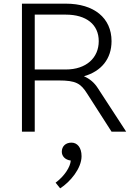

<svg xmlns="http://www.w3.org/2000/svg" viewBox="-20 -720 730 1050"><path d="M340 -340H170V-640H340C452 -640 520 -586 520 -495C520 -404 452 -340 340 -340ZM371 60C339 60 318 80 318 110C318 133 335 154 367 158C365 192 333 243 284 279L309 310C364 275 426 201 426 134C426 86 402 60 371 60ZM100 0H170V-280H301C395 -280 421 -264 456 -209L590 0H670L515 -238C496 -268 471 -289 439 -303C534 -330 590 -398 590 -495C590 -622 494 -700 340 -700H100Z"/></svg>

Font: Gully Light
Style: Regular
Weight: 300
Designer: jaikishan Patel
Foundry: MagicType
Version: Version 1.000;Glyphs 3.2 (3242)